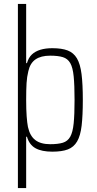

<svg xmlns="http://www.w3.org/2000/svg" viewBox="-20 -763 494 976"><path d="M71 193V-743H113V-442H117Q125 -470 142 -486Q159 -502 185 -510Q211 -518 246 -518Q294 -518 324 -506.5Q354 -495 371 -466.5Q388 -438 394.5 -386.5Q401 -335 401 -255Q401 -176 395 -124.5Q389 -73 372 -44Q355 -15 325 -3.5Q295 8 246 8Q192 8 160.5 -9.5Q129 -27 117 -68H113V193ZM235 -30Q275 -30 299.5 -37.5Q324 -45 337 -68Q350 -91 354.5 -136Q359 -181 359 -255Q359 -330 354.5 -375Q350 -420 337 -442.5Q324 -465 299.5 -472.5Q275 -480 235 -480Q188 -480 160.5 -461Q133 -442 124 -401Q117 -373 115 -340.5Q113 -308 113 -255Q113 -206 115.5 -172Q118 -138 122 -118Q132 -72 159.5 -51Q187 -30 235 -30Z"/></svg>

Font: Saira Condensed ExtraLight
Style: Regular
Weight: 250
Width: 3
Designer: Hector Gatti with collaboration of the Omnibus-Type team
Foundry: Omnibus-Type
Version: Version 1.101